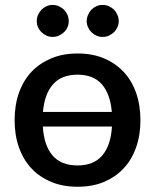

<svg xmlns="http://www.w3.org/2000/svg" viewBox="-20 -729 611 757"><path d="M421.4 -230H148.9Q153.3 -155.8 187 -116.2Q220.7 -76.7 286.1 -76.7Q349.6 -76.7 383.3 -116.2Q417 -155.8 421.4 -230ZM149.4 -287.6H420.9Q415 -357.9 381.8 -396.5Q348.1 -434.6 286.1 -434.6Q222.7 -434.6 189 -396.5Q155.3 -358.4 149.4 -287.6ZM388.7 -499.5Q434.1 -480.5 466.3 -446.8Q498.5 -413.1 516.1 -364.3Q533.7 -314.9 533.7 -255.4Q533.7 -195.3 516.1 -146.5Q498.5 -97.7 466.3 -64Q435.1 -30.8 388.7 -11.2Q344.2 7.3 286.1 7.3Q228 7.3 183.6 -11.2Q135.3 -31.2 105 -64Q72.8 -97.7 55.2 -146.5Q37.6 -195.3 37.6 -255.4Q37.6 -315.4 55.2 -364.3Q72.8 -413.1 105 -446.8Q136.7 -480 183.6 -499.5Q228 -518.1 286.1 -518.1Q344.2 -518.1 388.7 -499.5ZM246.1 -621.6Q241.2 -610.4 232.4 -602.1Q223.1 -593.8 211.9 -588.4Q200.7 -583.5 187 -583.5Q173.8 -583.5 163.6 -588.4Q151.9 -593.8 143.6 -602.1Q134.8 -610.4 129.9 -621.6Q125 -631.8 125 -645.5Q125 -659.2 129.9 -670.4Q135.3 -681.6 143.6 -690.9Q151.9 -699.2 163.6 -704.6Q173.8 -709.5 187 -709.5Q200.7 -709.5 211.9 -704.6Q223.1 -699.2 232.4 -690.9Q240.7 -681.6 246.1 -670.4Q251 -659.2 251 -645.5Q251 -631.8 246.1 -621.6ZM448.2 -645.5Q448.2 -633.3 442.9 -621.6Q437.5 -609.9 429.7 -602.1Q420.4 -593.8 409.2 -588.4Q398.9 -583.5 384.3 -583.5Q370.6 -583.5 360.4 -588.4Q348.6 -593.8 340.3 -602.1Q332.5 -609.9 327.1 -621.6Q321.8 -633.3 321.8 -645.5Q321.8 -658.2 327.1 -670.4Q333 -683.1 340.3 -690.9Q348.6 -699.2 360.4 -704.6Q370.6 -709.5 384.3 -709.5Q398.9 -709.5 409.2 -704.6Q420.4 -699.2 429.7 -690.9Q437 -683.1 442.9 -670.4Q448.2 -658.2 448.2 -645.5Z"/></svg>

Font: Lato-SemiBold
Style: Regular
Weight: 500
Designer: Lukasz Dziedzic with Adam Twardoch and Botio Nikoltchev
Foundry: tyPoland Lukasz Dziedzic
Version: ""